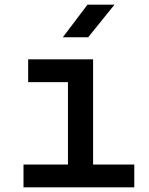

<svg xmlns="http://www.w3.org/2000/svg" viewBox="-20 -805 640 825"><path d="M81 0V-98H272V-452H101V-550H380V-98H557V0ZM250 -645 356 -785H472L359 -645Z"/></svg>

Font: JetBrains Mono SemiBold
Style: Regular
Weight: 472
Monospace: yes
Designer: Philipp Nurullin, Konstantin Bulenkov
Foundry: JetBrains
Version: Version 2.305; ttfautohint (v1.8.4.7-5d5b)